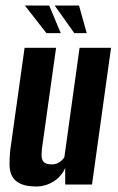

<svg xmlns="http://www.w3.org/2000/svg" viewBox="-20 -668 426 695"><path d="M112 7Q76 7 55 -2.5Q34 -12 24.5 -29Q15 -46 14.5 -70Q14 -94 17 -124L69 -495H183L132 -131Q131 -119 130.5 -108.5Q130 -98 133 -90Q136 -82 144 -77.5Q152 -73 167 -73Q180 -73 189 -77.5Q198 -82 204 -88Q210 -94 213 -99L268 -495H382L313 0H216V-60Q202 -28 173 -10.5Q144 7 112 7ZM294 -548H249L178 -648H266ZM200 -548H148L70 -648H158Z"/></svg>

Font: Alumni Sans
Style: Bold Italic
Weight: 700
Italic angle: -8°
Designer: Robert E. Leuschke
Foundry: Robert E. Leuschke
Version: Version 1.016